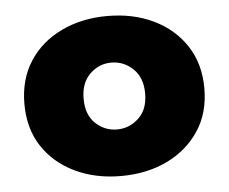

<svg xmlns="http://www.w3.org/2000/svg" viewBox="-41 -518 686 575"><g transform="rotate(-5 301.5 -230.5)"><path d="M31 -230Q31 -304 66 -358Q101 -412 162.5 -441.5Q224 -471 301 -471Q379 -471 440 -441.5Q501 -412 536.5 -358Q572 -304 572 -230Q572 -156 536.5 -102.5Q501 -49 440 -19.5Q379 10 301 10Q224 10 162.5 -19.5Q101 -49 66 -102.5Q31 -156 31 -230ZM209 -230Q209 -182 236.5 -156Q264 -130 301 -130Q338 -130 366 -156Q394 -182 394 -230Q394 -278 366 -304.5Q338 -331 301 -331Q264 -331 236.5 -304.5Q209 -278 209 -230Z"/></g></svg>

Font: Jost* Heavy
Style: Regular
Weight: 800
Version: Version 3.7